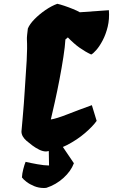

<svg xmlns="http://www.w3.org/2000/svg" viewBox="-20 -776 586 996"><path d="M219.2 9.8Q202.6 9.8 183.6 0.5Q164.6 -8.8 147 -22Q129.4 -35.2 117.2 -45.9Q91.3 -68.8 91.3 -93.8Q94.7 -130.9 96.7 -154.3Q98.6 -177.7 100.3 -197Q102.1 -216.3 103.8 -239.7Q105.5 -263.2 107.9 -300.3Q114.7 -395 118.4 -461.9Q122.1 -528.8 119.6 -571.8Q119.1 -578.6 120.6 -594Q122.1 -609.4 124.5 -627.9Q133.8 -650.9 158.9 -676.5Q184.1 -702.1 215.8 -723.9Q247.6 -745.6 277.3 -756.3Q291.5 -753.4 314 -745.8Q336.4 -738.3 358.6 -729.2Q380.9 -720.2 394 -712.4L544.9 -723.1Q548.3 -676.8 538.6 -637Q528.8 -597.2 512.7 -566.7Q496.6 -536.1 480 -517.1Q463.4 -498 453.1 -493.2Q421.9 -507.8 392.3 -528.8Q362.8 -549.8 332 -582L319.3 -571.3Q317.4 -535.6 308.8 -480.2Q300.3 -424.8 288.6 -363.8Q276.9 -302.7 264.6 -247.6Q252.4 -192.4 243.7 -156.2Q272.9 -160.6 329.6 -182.9Q386.2 -205.1 456.5 -230.5L481.4 -148.9Q461.4 -120.6 421.1 -85.9Q380.9 -51.3 328.4 -23.9Q275.9 3.4 219.2 9.8ZM206.5 199.2Q181.2 199.2 157.7 189.7Q134.3 180.2 117.4 167.2Q100.6 154.3 93.8 144.5Q94.7 125 100.8 101.3Q106.9 77.6 112.8 63.5Q137.2 69.3 173.8 75.9Q210.4 82.5 234.4 82.5L231.9 -65.9L271 -65.4L363.3 70.8Q348.1 111.8 309.3 147Q270.5 182.1 221.2 198.2Q217.8 198.7 214.1 199Q210.4 199.2 206.5 199.2Z"/></svg>

Font: Fruktur
Style: Italic
Weight: 400
Italic angle: -8°
Designer: Viktoriya Grabowska, Eben Sorkin
Foundry: Viktoriya Grabowska
Version: Version 1.008; ttfautohint (v1.8.4.7-5d5b)